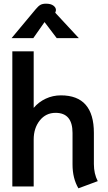

<svg xmlns="http://www.w3.org/2000/svg" viewBox="-20 -1013 589 1043"><path d="M374 -120V-291Q374 -400 282 -400Q229 -400 196 -358.5Q163 -317 163 -255V0H47V-734H163V-427Q190 -459 228.5 -477Q267 -495 311 -495Q490 -495 490 -291V-122Q490 -69 511 -29L406 10Q374 -44 374 -120ZM174 -963Q188 -980 199.5 -986.5Q211 -993 230 -993Q256 -993 270 -982.5Q284 -972 284 -958Q284 -955 282 -949L280 -944L408 -806H288L222 -893L161 -806H43Z"/></svg>

Font: Niramit SemiBold
Style: Regular
Weight: 600
Designer: Katatrad Aksorn Co.,Ltd.
Foundry: Cadson Demak Co.,Ltd.
Version: Version 1.001; ttfautohint (v1.6)